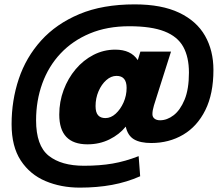

<svg xmlns="http://www.w3.org/2000/svg" viewBox="-20 -730 1018 878"><path d="M345 128Q259 128 188 98Q117 68 75 4Q33 -60 33 -162Q33 -271 66 -369.5Q99 -468 168 -544.5Q237 -621 343 -665.5Q449 -710 596 -710Q719 -710 799 -672Q879 -634 917.5 -566.5Q956 -499 956 -410Q956 -301 919 -226.5Q882 -152 817.5 -114Q753 -76 672 -76Q621 -76 592.5 -93Q564 -110 555 -151Q526 -115 480.5 -92.5Q435 -70 380 -70Q251 -70 251 -206Q251 -265 271 -318.5Q291 -372 326 -413.5Q361 -455 407.5 -479Q454 -503 507 -503Q579 -503 610 -455L622 -494H762L702 -305Q691 -271 684 -248Q677 -225 677 -208Q677 -195 686.5 -187.5Q696 -180 712 -180Q744 -180 774 -203Q804 -226 824 -274Q844 -322 844 -398Q844 -469 818 -516Q792 -563 732 -586.5Q672 -610 571 -610Q470 -610 391 -577Q312 -544 257 -485.5Q202 -427 173.5 -348.5Q145 -270 145 -180Q145 -64 202.5 -18Q260 28 364 28Q436 28 494.5 18Q553 8 614 -16L621 76Q560 103 492 115.5Q424 128 345 128ZM462 -190Q487 -190 509 -210Q531 -230 545 -261.5Q559 -293 559 -328Q559 -383 513 -383Q488 -383 466 -363.5Q444 -344 430.5 -312.5Q417 -281 417 -245Q417 -216 428.5 -203Q440 -190 462 -190Z"/></svg>

Font: Geist Black
Style: Italic
Weight: 900
Italic angle: -12°
Designer: Basement.studio, Andrés Briganti, Mateo Zaragoza
Foundry: Basement.studio, Vercel, Andrés Briganti, Guido Ferreyra, Mateo Zaragoza
Version: Version 1.500; ttfautohint (v1.8.4.7-5d5b)